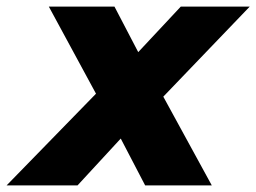

<svg xmlns="http://www.w3.org/2000/svg" viewBox="-80 -562 777 582"><path d="M677 -542 415 -269 562 0H360L286 -142L155 0H-60L211 -278L68 -542H267L339 -404L468 -542Z"/></svg>

Font: My Font
Style: Italic
Weight: 500
Designer: Julieta Ulanovsky
Foundry: Julieta Ulanovsky
Version: ""